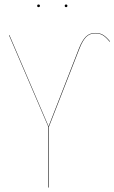

<svg xmlns="http://www.w3.org/2000/svg" viewBox="-20 -837 511 857"><path d="M151.9 -816.9Q158.2 -816.9 158.2 -811Q158.2 -805.2 151.9 -805.2Q146 -805.2 146 -811Q146 -816.9 151.9 -816.9ZM269 -811Q269 -816.9 274.9 -816.9Q280.8 -816.9 280.8 -811Q280.8 -805.2 274.9 -805.2Q269 -805.2 269 -811ZM195.8 0V-271L20 -680.2H22L196.8 -272.9L333 -622.1Q347.2 -657.7 363.8 -673.8Q380.4 -689.9 405.8 -689.9Q426.8 -689.9 441.4 -680.4Q456.1 -670.9 471.2 -651.9L469.2 -650.9Q454.1 -669.9 439.9 -679Q425.8 -688 405.8 -688Q380.9 -688 365 -672.4Q349.1 -656.7 335 -621.1L198.2 -271V0Z"/></svg>

Font: Fira Sans Compressed Two
Style: Regular
Weight: 100
Width: 1
Designer: Carrois Corporate & Edenspiekermann AG
Foundry: Carrois Corporate GbR & Edenspiekermann AG
Version: Version 4.203;PS 004.203;hotconv 1.0.88;makeotf.lib2.5.64775